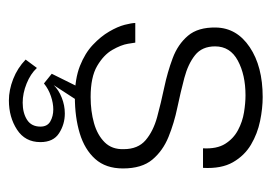

<svg xmlns="http://www.w3.org/2000/svg" viewBox="-110 -346 616 436"><g transform="rotate(90 198.0 -128.0)"><path d="M200.2 10Q159 10 129.8 -1.5Q100.7 -13 81.8 -30.9Q62.8 -48.8 51.7 -67.9Q40.5 -87 36.3 -103.2Q32.2 -119.3 32.2 -127.2H76.8Q76.8 -126.2 79.4 -110.5Q82 -94.8 93.3 -75.1Q104.7 -55.3 129.8 -40.6Q155 -25.8 200.3 -25.8Q232.5 -25.8 259.7 -33.5Q286.8 -41.2 303.2 -57.8Q319.5 -74.3 318.7 -100.8Q318.7 -133.3 298.3 -150.7Q278 -168 246 -176.8Q214 -185.5 178.9 -192.9Q143.8 -200.3 112.2 -212.1Q80.7 -223.8 61.2 -246.8Q41.7 -269.7 42.5 -310.3Q43.3 -357.7 87.1 -387.1Q130.8 -416.5 200.3 -416.5Q226.2 -416.5 254.8 -410.6Q283.5 -404.7 308.4 -390Q333.3 -375.3 348.4 -349Q363.5 -322.7 361.2 -281H316.8Q318.5 -312.2 306.7 -331.2Q294.8 -350.2 275.6 -360.4Q256.3 -370.7 235.1 -374.1Q213.8 -377.5 196.5 -377.5Q150 -377.5 117.7 -360.1Q85.3 -342.7 85.3 -308.5Q85.3 -278.8 105.3 -262.9Q125.3 -247 157 -238.6Q188.7 -230.2 223.9 -222.8Q259.2 -215.5 290.8 -202.7Q322.5 -189.8 342.5 -165.9Q362.5 -142 362.5 -99.2Q362.5 -60.2 341 -36.2Q319.5 -12.2 282.8 -1.1Q246.2 10 200.2 10ZM115.3 121.8 134.3 96.2Q147.7 110.7 169.8 119.6Q191.8 128.5 213.2 128.5Q236.5 128.5 252 118.6Q267.5 108.7 267.5 88.2Q267.5 72.5 255.8 65.8Q244 59 228.3 59Q214.3 59 198.3 64.4Q182.3 69.8 169.5 80.2L147.5 62.5L186 -15.2L213.5 -3.8L173.3 58Q184.3 46.7 201.8 39.8Q219.2 32.8 237.7 32.8Q262.2 32.8 282.4 45.8Q302.7 58.7 302.7 88.3Q302.7 123 274.3 141.4Q246 159.8 208 159.8Q184.5 159.8 159.5 150.1Q134.5 140.3 115.3 121.8Z"/></g></svg>

Font: Darker Grotesque Light
Style: Regular
Weight: 300
Designer: Gabriel Lam
Foundry: TypeRant
Version: Version 1.000;gftools[0.9.28]